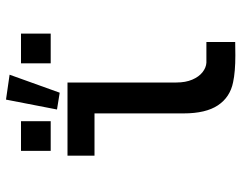

<svg xmlns="http://www.w3.org/2000/svg" viewBox="-102 -693 804 640"><g transform="rotate(-90 300.0 -373.0)"><path d="M242 -163V-460H101V-550H345V-187Q345 -156.5 354.5 -134.2Q364 -112 379.2 -100Q394.5 -88 411 -87H480V9L435.5 9.5Q381 9.5 346 2Q296 -8 269 -48.5Q242 -89 242 -163ZM409 -705H508V-606H409ZM117 -705H216V-606H117ZM371 -743 311 -576 255 -585 288 -755Z"/></g></svg>

Font: JuliaMono
Style: Bold
Weight: 700
Monospace: yes
Designer: cormullion
Foundry: corm
Version: Version 0.055; ttfautohint (v1.8.4)